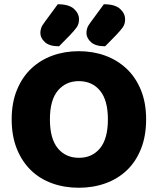

<svg xmlns="http://www.w3.org/2000/svg" viewBox="-20 -866 743 904"><path d="M668 -304Q668 -226 644 -165.5Q620 -105 577.5 -64.5Q535 -24 477 -3Q419 18 351 18Q283 18 225 -3Q167 -24 125 -65Q83 -106 59 -166Q35 -226 35 -304Q35 -382 59.5 -442Q84 -502 126.5 -542.5Q169 -583 226.5 -604Q284 -625 351 -625Q418 -625 475.5 -604Q533 -583 576 -542.5Q619 -502 643.5 -442Q668 -382 668 -304ZM488 -304Q488 -394 451 -439Q414 -484 351 -484Q290 -484 252.5 -439.5Q215 -395 215 -304Q215 -213 252 -168Q289 -123 352 -123Q414 -123 451 -168Q488 -213 488 -304ZM252 -846Q304 -846 328 -824.5Q352 -803 352 -775Q352 -753 341.5 -738Q331 -723 309 -700L258 -648Q213 -648 191.5 -667.5Q170 -687 170 -711Q170 -723 174 -734.5Q178 -746 191 -763ZM469 -846Q521 -846 545 -824.5Q569 -803 569 -775Q569 -753 558.5 -738Q548 -723 526 -700L475 -648Q430 -648 408.5 -667.5Q387 -687 387 -711Q387 -723 391 -734.5Q395 -746 408 -763Z"/></svg>

Font: Baloo Chettan 2 ExtraBold
Style: Regular
Weight: 800
Designer: Maithili Shingre, Unnati Kotecha and Ek Type
Foundry: Ek Type
Version: Version 1.640;hotconv 1.0.111;makeotfexe 2.5.65597; ttfautoh